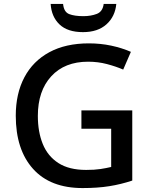

<svg xmlns="http://www.w3.org/2000/svg" viewBox="-20 -944 767 974"><path d="M393 -384H651V-28Q594 -9 534.5 0.5Q475 10 399 10Q235 10 147.5 -87.5Q60 -185 60 -357Q60 -469 103.5 -551.5Q147 -634 230 -679Q313 -724 431 -724Q490 -724 544 -712.5Q598 -701 644 -681L605 -591Q568 -607 522.5 -619Q477 -631 427 -631Q308 -631 240 -557Q172 -483 172 -356Q172 -275 197 -213.5Q222 -152 276 -117Q330 -82 417 -82Q460 -82 489.5 -86.5Q519 -91 544 -97V-291H393ZM570 -924Q564 -860 520 -820.5Q476 -781 401 -781Q323 -781 282 -820Q241 -859 237 -924H300Q304 -883 331 -872.5Q358 -862 403 -862Q441 -862 471 -873.5Q501 -885 506 -924Z"/></svg>

Font: Noto Sans Myanmar Medium
Style: Regular
Weight: 500
Designer: Monotype Design Team
Foundry: Monotype Imaging Inc.
Version: Version 2.107; ttfautohint (v1.8.4.7-5d5b)